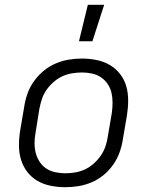

<svg xmlns="http://www.w3.org/2000/svg" viewBox="-20 -772 640 800"><path d="M252 8Q221 8 191 2Q161 -4 136 -18.5Q111 -33 93.5 -56Q76 -79 67.5 -107Q59 -135 59 -166Q59 -197 64 -228L81 -328Q85 -355 94.5 -382Q104 -409 121.5 -433.5Q139 -458 162 -477Q185 -496 212 -507.5Q239 -519 266.5 -523.5Q294 -528 321 -528Q352 -528 382 -522Q412 -516 437 -501.5Q462 -487 480 -464Q498 -441 506 -413Q514 -385 514 -354Q514 -323 509 -292L492 -192Q488 -165 478.5 -138Q469 -111 452 -86.5Q435 -62 412 -43Q389 -24 362 -12.5Q335 -1 307 3.5Q279 8 252 8ZM252 -50Q272 -50 293 -53.5Q314 -57 333.5 -66Q353 -75 370 -90Q387 -105 399.5 -123Q412 -141 419 -161Q426 -181 429 -202L446 -302Q449 -323 449 -344.5Q449 -366 444.5 -385.5Q440 -405 428.5 -422Q417 -439 400.5 -450Q384 -461 363.5 -465.5Q343 -470 322 -470Q302 -470 280.5 -466.5Q259 -463 239.5 -454Q220 -445 203 -430Q186 -415 173.5 -397Q161 -379 154.5 -359Q148 -339 144 -318L128 -218Q124 -197 124 -175.5Q124 -154 129 -134.5Q134 -115 145 -98Q156 -81 172.5 -70Q189 -59 210 -54.5Q231 -50 252 -50ZM309 -600 346 -752H414L365 -600Z"/></svg>

Font: Iosevka Light Extended
Style: Italic
Weight: 300
Width: 7
Italic angle: -9°
Monospace: yes
Designer: Belleve Invis
Foundry: Belleve Invis
Version: Version 32.5.0; ttfautohint (v1.8.4)